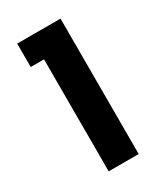

<svg xmlns="http://www.w3.org/2000/svg" viewBox="-152 -648 615 714"><g transform="rotate(-30 155.5 -291.0)"><path d="M99.1 0V-481H42V-581.5H228V0Z"/></g></svg>

Font: Heebo SemiBold
Style: Regular
Weight: 600
Designer: Oded Ezer
Foundry: Ezer Type House
Version: Version 3.100